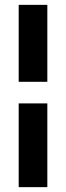

<svg xmlns="http://www.w3.org/2000/svg" viewBox="-20 -605 273 791"><path d="M57 166V-179H175V166ZM57 -268V-585H175V-268Z"/></svg>

Font: Alumni Sans ExtraBold
Style: Regular
Weight: 800
Designer: Robert E. Leuschke
Foundry: Robert E. Leuschke
Version: Version 1.018